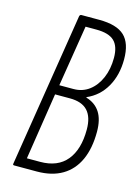

<svg xmlns="http://www.w3.org/2000/svg" viewBox="-103 -714 559 773"><g transform="rotate(15 176.0 -327.5)"><path d="M34 0Q27 0 29 -7L131 -648Q133 -655 139 -655H213Q286 -655 318.5 -624.5Q351 -594 351 -527Q351 -461 323 -412Q295 -363 244 -341V-339Q282 -328 301.5 -298Q321 -268 321 -217Q321 -148 299 -99.5Q277 -51 234 -25.5Q191 0 128 0ZM76 -41H131Q204 -41 241.5 -86.5Q279 -132 279 -215Q279 -267 255 -293Q231 -319 181 -319H119ZM126 -359H185Q222 -359 250 -380Q278 -401 294 -438Q310 -475 310 -522Q310 -570 287 -592Q264 -614 212 -614H167Z"/></g></svg>

Font: Sofia Sans Extra Condensed Light
Style: Italic
Weight: 300
Italic angle: -9°
Version: Version 4.100